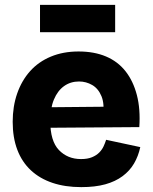

<svg xmlns="http://www.w3.org/2000/svg" viewBox="-20 -753 627 787"><path d="M313 14Q247 14 195 -3.5Q143 -21 106.5 -55Q70 -89 51 -139Q32 -189 32 -254Q32 -317 50.5 -370Q69 -423 103.5 -461.5Q138 -500 188.5 -521Q239 -542 302 -542Q366 -542 414.5 -521.5Q463 -501 494.5 -461Q526 -421 541 -363.5Q556 -306 551 -232L138 -229V-313L459 -316L402 -277Q409 -327 396 -358.5Q383 -390 358 -404.5Q333 -419 304 -419Q269 -419 242.5 -400Q216 -381 201 -345Q186 -309 186 -257Q186 -175 221.5 -138Q257 -101 312 -101Q339 -101 357 -108.5Q375 -116 386.5 -127.5Q398 -139 404.5 -153Q411 -167 415 -180L555 -150Q547 -113 529.5 -83Q512 -53 482.5 -31Q453 -9 411.5 2.5Q370 14 313 14ZM144 -621V-733H452V-621Z"/></svg>

Font: Bricolage Grotesque 96pt ExtraBold ExtraBold
Style: Regular
Weight: 800
Version: Version 1.001;gftools[0.9.33.dev8+g029e19f]